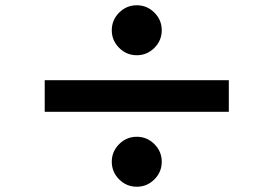

<svg xmlns="http://www.w3.org/2000/svg" viewBox="-20 -746 1040 730"><path d="M500 -726Q539 -726 567 -698Q595 -670 595 -631Q595 -592 567 -564Q539 -536 500 -536Q461 -536 433 -564Q405 -592 405 -631Q405 -670 433 -698Q461 -726 500 -726ZM850 -441V-321H150V-441ZM500 -226Q539 -226 567 -198Q595 -170 595 -131Q595 -92 567 -64Q539 -36 500 -36Q461 -36 433 -64Q405 -92 405 -131Q405 -170 433 -198Q461 -226 500 -226Z"/></svg>

Font: Noto Sans KR Thin Black
Style: Regular
Weight: 900
Version: Version 2.004-H2;hotconv 1.0.118;makeotfexe 2.5.65603